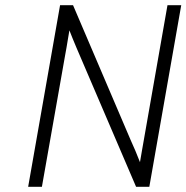

<svg xmlns="http://www.w3.org/2000/svg" viewBox="-20 -720 718 740"><path d="M88.5 0 211.5 -700H261.5L483 -181.5Q492 -162 501.8 -138.8Q511.5 -115.5 519.5 -95Q523 -115.5 527 -138.8Q531 -162 534.5 -181.5L625.5 -700H678.5L555.5 0H504.5L287 -507.5Q281 -521 274 -537.8Q267 -554.5 260 -571.5Q253 -588.5 247.5 -603Q245 -589 242.2 -571.8Q239.5 -554.5 236.5 -537.5Q233.5 -520.5 231 -507L141.5 0Z"/></svg>

Font: Overpass ExtraLight
Style: Italic
Weight: 250
Italic angle: -10°
Designer: Delve Withrington, Dave Bailey, Thomas Jockin
Foundry: Delve Fonts LLC
Version: Version 4.000